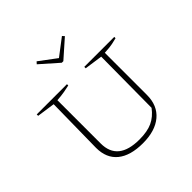

<svg xmlns="http://www.w3.org/2000/svg" viewBox="-187 -883 1051 1051"><g transform="rotate(-45 339.0 -357.5)"><path d="M338 7Q241 7 189.5 -35Q138 -77 138 -157L143 -490L38 -505V-516H272V-506Q255 -502 230 -497.5Q205 -493 173 -491V-156Q173 -21 339 -21Q400 -21 439 -39Q478 -57 508 -97L511 -490L406 -505V-516H638V-506Q622 -502 602 -497.5Q582 -493 540 -491V-165Q540 -83 486.5 -38Q433 7 338 7ZM335 -619 232 -710 243 -722 342 -648 439 -722 450 -710 347 -619Z"/></g></svg>

Font: Piazzolla SC Thin
Style: Regular
Weight: 100
Designer: Juan Pablo del Peral
Foundry: Huerta Tipografica
Version: Version 1.330